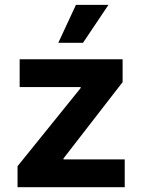

<svg xmlns="http://www.w3.org/2000/svg" viewBox="-20 -776 589 796"><path d="M52.7 -86.9 314.5 -411.1V-415H61.5V-530.3H488.3V-435.5L243.2 -119.1V-115.2H497.1V0H52.7ZM294.9 -755.9H429.7L324.2 -598.6H221.7Z"/></svg>

Font: Pretendard GOV
Style: Bold
Weight: 700
Designer: Base glyphs from Inter by Rasmus Andersson; Hangeul glyphs from Noto Sans CJK(Source Han Sans) by Jang Soo-young and Kan
Foundry: Kil Hyung-jin
Version: Version 1.309